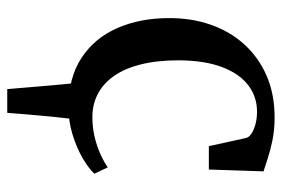

<svg xmlns="http://www.w3.org/2000/svg" viewBox="-144 -454 778 530"><g transform="rotate(90 245.0 -189.0)"><path d="M226 180Q223.5 150 221 121Q218.5 92 216 61.8Q213.5 31.5 210 -2.5H308.5Q304.5 32.5 301.5 62.5Q298.5 92.5 296.2 121Q294 149.5 291.5 180ZM276 11Q194.5 11 139.8 -25Q85 -61 57.5 -123.8Q30 -186.5 30 -265.5Q29.5 -327.5 47.8 -380.5Q66 -433.5 101.5 -473.2Q137 -513 188 -535.5Q239 -558 304.5 -558Q339 -558 367.8 -552Q396.5 -546 418 -538.8Q439.5 -531.5 453 -527.5L448 -376.5H383.5L361 -478.5Q359.5 -487 349 -494Q338.5 -501 322.8 -505.2Q307 -509.5 288.5 -509.5Q247 -509.5 215.2 -485.2Q183.5 -461 165.2 -413Q147 -365 146.5 -293.5Q146.5 -233.5 157.8 -188.8Q169 -144 190 -114.2Q211 -84.5 239.8 -69.8Q268.5 -55 303 -55Q332 -55 358 -61.2Q384 -67.5 405.5 -77.2Q427 -87 442 -97.5L459.5 -60.5Q443.5 -43.5 415 -27.2Q386.5 -11 350.5 0Q314.5 11 276 11Z"/></g></svg>

Font: Merriweather 48pt Medium
Style: Regular
Weight: 500
Version: Version 2.100